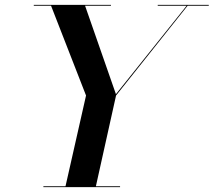

<svg xmlns="http://www.w3.org/2000/svg" viewBox="-20 -770 879 790"><path d="M158.5 -3.5V0H474V-3.5H374.5L457.5 -377L752 -746.5H839V-750H629V-746.5H748L457 -382.5L330 -746.5H436.5V-750H119V-746.5H190L334 -377L249.5 -3.5Z"/></svg>

Font: Bodoni* 48pt Medium
Style: Italic
Weight: 500
Italic angle: -13°
Version: Version 2.3